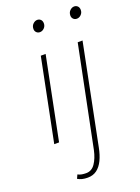

<svg xmlns="http://www.w3.org/2000/svg" viewBox="-167 -740 764 1046"><g transform="rotate(-20 215.0 -217.0)"><path d="M44 0 140 -478H168L72 0ZM180 -600Q168 -600 160 -608Q152 -616 152 -628Q152 -646 163.5 -657Q175 -668 188 -668Q200 -668 208 -660Q216 -652 216 -638Q216 -622 205 -611Q194 -600 180 -600ZM154 234Q136 234 122 230.5Q108 227 96 220L106 198Q117 204 129 206Q141 208 154 208Q186 208 206 179Q226 150 236 104L354 -478H382L266 100Q258 141 243.5 171Q229 201 207 217.5Q185 234 154 234ZM394 -600Q382 -600 374 -608Q366 -616 366 -628Q366 -646 377.5 -657Q389 -668 402 -668Q414 -668 422 -660Q430 -652 430 -638Q430 -622 419 -611Q408 -600 394 -600Z"/></g></svg>

Font: Source Sans 3
Style: Italic
Weight: 200
Italic angle: -11°
Designer: Paul D. Hunt
Foundry: Adobe
Version: Version 3.046;hotconv 1.0.118;makeotfexe 2.5.65603